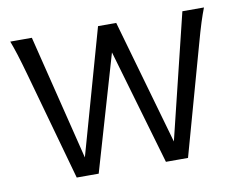

<svg xmlns="http://www.w3.org/2000/svg" viewBox="-64 -620 890 706"><g transform="rotate(-10 381.0 -267.5)"><path d="M168.5 0 56.6 -400.9Q42 -453.1 32.5 -482.9Q22.9 -512.7 14.6 -534.7H95.2L215.8 -47.4L212.4 0ZM212.4 0 205.1 -47.4 342.3 -534.7H410.2L389.6 -477.5L250.5 0ZM501.5 0 362.3 -477.5 342.3 -534.7H410.2L549.3 -47.4L542 0ZM542 0 538.1 -47.4 657.2 -534.7H737.8Q729 -512.2 719.7 -483.2Q710.4 -454.1 695.8 -400.9L584 0Z"/></g></svg>

Font: Harmattan
Style: Regular
Weight: 400
Designer: George W. Nuss III and SIL International
Foundry: SIL International
Version: Version 4.000